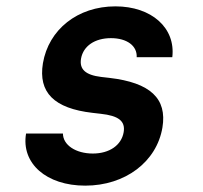

<svg xmlns="http://www.w3.org/2000/svg" viewBox="-20 -570 640 604"><path d="M62 -150C46 -56 126 14 248 14C374 14 473 -61 491 -169C506 -260 453 -310 324 -325L298 -328C249 -334 229 -352 235 -386C242 -425 278 -450 329 -450C379 -450 412 -426 410 -390H522C533 -482 457 -550 343 -550C224 -550 133 -477 115 -371C100 -279 150 -229 271 -215L297 -212C353 -206 375 -189 369 -154C362 -113 324 -87 272 -87C218 -87 178 -114 178 -150Z"/></svg>

Font: CommitMono
Style: Bold Italic
Weight: 700
Monospace: yes
Designer: Eigil Nikolajsen
Foundry: Eigil Nikolajsen
Version: Version 1.143